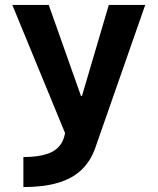

<svg xmlns="http://www.w3.org/2000/svg" viewBox="-20 -540 640 780"><path d="M75 98Q136 98 174 84.5Q212 71 229.5 42Q247 13 247 -34L256 29L30 -520H178L309 -150H313L422 -520H570L367 61Q348 115 310.5 150.5Q273 186 214.5 203Q156 220 75 220Z"/></svg>

Font: M PLUS Code Latin Expanded
Style: Bold
Weight: 700
Width: 7
Designer: Coji Morishita
Foundry: UNDERFOREST DESIGN
Version: Version 1.002; ttfautohint (v1.8.3)